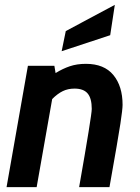

<svg xmlns="http://www.w3.org/2000/svg" viewBox="-20 -771 576 791"><path d="M95 -500H204L209 -470Q238 -488 267.5 -498Q297 -508 334 -508Q409 -508 447 -462Q485 -416 485 -339Q485 -321 476 -261.5Q467 -202 431 0H306Q358 -296 358 -322Q358 -366 341 -386Q324 -406 287 -406Q260 -406 238.5 -395.5Q217 -385 195 -363L131 0H7ZM251 -643 453 -751 434 -626 234 -560Z"/></svg>

Font: Cabin
Style: Bold Italic
Weight: 700
Italic angle: -7°
Designer: Pablo Impallari
Foundry: Pablo Impallari. http://www.impallari.com Igino Marini. http://www.ikern.com
Version: Version 2.200